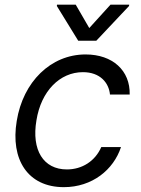

<svg xmlns="http://www.w3.org/2000/svg" viewBox="-20 -784 598 816"><path d="M251.4 11.4C371.8 11.4 462.7 -62.5 494.3 -159.1H410.5C384.6 -99.4 329.2 -63.9 264.2 -63.9C164.4 -63.9 113.3 -146.3 134.9 -272.7C154.5 -396.3 234 -477.3 332.4 -477.3C405.9 -477.3 442.8 -431.8 447.4 -382.1H531.2C533.7 -484.4 458.5 -552.6 343.8 -552.6C195.7 -552.6 77.8 -436.1 51.1 -269.9C23.8 -106.5 97.7 11.4 251.4 11.4ZM221.6 -758.5 312.5 -610.8H389.2L528.4 -758.5L529.1 -764.2H449.6L359.4 -664.8L301.8 -764.2H222.3Z"/></svg>

Font: Magic Ui Pro
Style: Italic
Weight: 400
Italic angle: -9.39999°
Designer: Stefan Endress, Andreas Faust
Version: Version 1.000;FEAKit 1.0